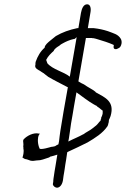

<svg xmlns="http://www.w3.org/2000/svg" viewBox="-20 -775 586 894"><path d="M146 -487C145 -484 145 -479 145 -476V-474C141 -462 148 -455 159 -449C168 -445 175 -438 181 -435H182C189 -430 196 -423 205 -417C234 -400 263 -386 293 -370L296 -369L276 -256C271 -225 266 -194 261 -165C259 -148 256 -132 255 -118L252 -103C246 -100 241 -98 236 -94H235C229 -93 225 -91 218 -91C218 -91 167 -75 164 -84C152 -112 157 -139 160 -144C162 -147 164 -150 166 -154C166 -154 165 -153 163 -153L162 -152L161 -153C135 -159 105 -142 91 -127C85 -121 89 -114 89 -102V-101C88 -95 88 -91 89 -87V-85C88 -83 91 -78 90 -69C90 -55 84 -42 85 -40H88C90 -37 95 -35 99 -34C105 -34 115 -29 122 -27C131 -25 140 -26 151 -28H152C174 -28 185 -35 209 -42L213 -45L215 -46H216C223 -47 236 -52 247 -55L238 0C235 15 233 31 231 44C229 53 229 60 228 67V71L226 83C227 90 235 99 247 99C262 97 272 80 274 58L276 43C278 34 279 24 281 13C283 -1 285 -16 288 -32L293 -66L296 -68C326 -82 359 -97 388 -112C423 -133 458 -154 481 -188C482 -192 484 -195 484 -197V-198C486 -204 487 -208 487 -214V-216C490 -222 493 -229 495 -235C515 -303 469 -321 428 -344H427L424 -348C411 -359 390 -368 371 -382C363 -385 353 -391 345 -396L380 -598H408C410 -597 412 -597 415 -597H416C422 -596 428 -594 435 -592C462 -584 484 -577 507 -567L510 -565L509 -559C508 -551 511 -546 519 -546C524 -546 526 -547 530 -550H531C539 -553 544 -561 546 -573C547 -581 546 -588 542 -595C529 -616 510 -619 482 -630C460 -637 442 -641 416 -644H389L401 -716C405 -736 401 -755 386 -755C369 -755 361 -736 357 -715L345 -644H340C302 -636 271 -625 240 -607C232 -600 222 -593 214 -586C203 -577 190 -566 188 -555V-553C169 -537 155 -513 146 -487ZM195 -496 196 -498C204 -514 217 -526 230 -538C234 -549 248 -557 256 -562C261 -567 266 -570 272 -573C286 -581 304 -589 322 -593H323C325 -593 325 -593 328 -594L337 -602L305 -418C277 -441 225 -451 200 -481V-482ZM204 -416H205ZM325 -283 336 -345C363 -326 390 -304 420 -287H421C424 -285 425 -284 428 -283H429C431 -280 435 -277 438 -275H439L450 -266C453 -264 453 -263 455 -262H457C458 -258 459 -254 458 -248C458 -247 458 -243 456 -239C456 -237 454 -232 451 -228L452 -225L451 -224C449 -221 450 -218 448 -213L447 -212C441 -207 437 -199 428 -191L409 -176C398 -167 378 -158 369 -150H368C347 -138 321 -128 298 -116L301 -132C304 -154 308 -177 311 -201C316 -227 320 -254 325 -283ZM388 -115H389ZM481 -626H482ZM450 -266Z"/></svg>

Font: Scribbler
Style: LtIta
Weight: 300
Designer: Mew Too
Foundry: Cannot Into Space Fonts
Version: Version 1.001